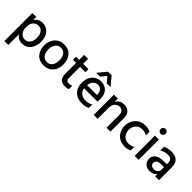

<svg xmlns="http://www.w3.org/2000/svg" viewBox="205 -1965 3399 3399"><g transform="rotate(45 1904.5 -265.0)"><path d="M307 -428Q250 -428 208.5 -386.5Q167 -345 167 -256Q167 -167 208.5 -123Q250 -79 306 -79Q362 -79 400 -125.5Q438 -172 438 -253.5Q438 -335 401 -381.5Q364 -428 307 -428ZM167 194H69V-507H167V-429Q219 -514 321 -514Q423 -514 481 -441.5Q539 -369 539 -255.5Q539 -142 479.5 -67.5Q420 7 320 7Q220 7 167 -77Z M863.5 -431Q795 -431 759 -379.5Q723 -328 723 -252.5Q723 -177 760 -125.5Q797 -74 863 -74Q929 -74 964.5 -124Q1000 -174 1000 -252Q1000 -330 966 -380.5Q932 -431 863.5 -431ZM1040 -440.5Q1103 -367 1103 -253Q1103 -139 1038.5 -65Q974 9 861.5 9Q749 9 685 -64Q621 -137 621 -250Q621 -363 687 -438.5Q753 -514 865 -514Q977 -514 1040 -440.5Z M1398 5Q1241 5 1241 -154V-431H1162V-507H1241V-631H1340V-507H1473V-431H1340V-152Q1340 -79 1410 -79Q1451 -79 1479 -101V-13Q1446 5 1398 5Z M1713 -558H1616L1751 -720H1841L1976 -558H1879L1795 -660ZM1657 -290H1902V-308Q1900 -365 1871 -398.5Q1842 -432 1790 -432Q1738 -432 1702 -395.5Q1666 -359 1657 -290ZM1817 5Q1699 5 1629 -66Q1559 -137 1559 -255.5Q1559 -374 1623 -443.5Q1687 -513 1785 -513Q1883 -513 1940 -452.5Q1997 -392 1997 -278Q1997 -247 1991 -213H1658Q1668 -147 1714 -112Q1760 -77 1835.5 -77Q1911 -77 1965 -115V-27Q1909 5 1817 5Z M2531 0H2433V-320Q2433 -373 2406.5 -401Q2380 -429 2332 -429Q2284 -429 2247 -388.5Q2210 -348 2210 -275V0H2112V-507H2210V-420Q2255 -514 2368 -514Q2443 -514 2487 -468Q2531 -422 2531 -343Z M2896 10Q2777 10 2706 -65Q2635 -140 2635 -250.5Q2635 -361 2706.5 -438.5Q2778 -516 2900 -516Q2966 -516 3021 -488V-398Q2972 -429 2901.5 -429Q2831 -429 2783.5 -379Q2736 -329 2736 -251Q2738 -174 2783 -124.5Q2828 -75 2909 -75Q2969 -75 3021 -108V-20Q2972 10 2896 10Z M3187 -724Q3213 -724 3231 -706Q3249 -688 3249 -662.5Q3249 -637 3231 -619Q3213 -601 3187 -601Q3161 -601 3143.5 -618.5Q3126 -636 3126 -662Q3126 -688 3143.5 -706Q3161 -724 3187 -724ZM3237 0H3138V-507H3237Z M3512 4Q3440 4 3396.5 -37.5Q3353 -79 3353 -147.5Q3353 -216 3408 -256.5Q3463 -297 3562 -297H3646V-326Q3646 -378 3621 -404.5Q3596 -431 3538 -431Q3457 -431 3391 -386V-481Q3450 -515 3547 -515Q3746 -515 3746 -322V0H3649V-60Q3610 4 3512 4ZM3646 -169V-226H3570Q3514 -226 3485.5 -204Q3457 -182 3457 -147.5Q3457 -113 3479 -93Q3501 -73 3546 -73Q3591 -73 3618.5 -99.5Q3646 -126 3646 -169Z"/></g></svg>

Font: Hind Jalandhar Medium
Style: Regular
Weight: 500
Designer: Namrata Goyal
Foundry: Indian Type Foundry
Version: Version 0.702;PS 1.0;hotconv 1.0.81;makeotf.lib2.5.63406